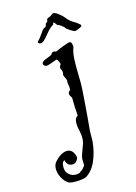

<svg xmlns="http://www.w3.org/2000/svg" viewBox="-258 -532 639 899"><g transform="rotate(-20 61.0 -82.0)"><path d="M8 304Q6 305 -3 306Q-12 307 -23 307Q-39 307 -55.5 304.5Q-72 302 -80 295Q-94 282 -102 263Q-110 244 -110 226Q-110 205 -100 192Q-89 179 -71 168Q-53 157 -36 157Q-22 157 -12 166Q-2 175 2 197Q4 205 -6 216Q-16 227 -28 226Q-43 224 -49 216.5Q-55 209 -56.5 201.5Q-58 194 -58 194Q-68 198 -71 209Q-74 220 -74 230Q-74 249 -60 262.5Q-46 276 -25 276Q-21 276 -17.5 275.5Q-14 275 -10 274L-7 271Q-5 270 -2 268.5Q1 267 4 265Q12 259 20 249Q22 237 22 225Q22 213 27 201Q37 178 43.5 165.5Q50 153 53.5 142Q57 131 57 114Q57 108 56.5 100.5Q56 93 55 84Q54 79 53.5 73Q53 67 53 61Q53 48 56.5 36.5Q60 25 70 20L72 19Q72 -4 73 -25.5Q74 -47 76 -68Q75 -71 73.5 -73.5Q72 -76 71 -78Q68 -84 68 -89Q68 -101 80 -105L81 -121Q81 -126 80.5 -131Q80 -136 80 -141Q80 -150 82 -154L80 -159Q71 -182 73.5 -186Q76 -190 76 -197Q76 -199 75.5 -202.5Q75 -206 73 -210Q72 -212 71.5 -214Q71 -216 71 -218Q71 -226 79 -234L80 -235Q79 -240 76.5 -247.5Q74 -255 71 -260Q67 -262 62 -260Q56 -258 54 -258Q46 -256 37.5 -253.5Q29 -251 20 -250H17Q10 -250 5.5 -254.5Q1 -259 1 -263Q1 -272 12 -277Q18 -280 35.5 -284.5Q53 -289 55 -293Q59 -301 68 -301Q75 -301 79 -297L82 -298Q104 -306 126 -311.5Q148 -317 148 -317Q158 -317 160.5 -312Q163 -307 163 -300Q164 -292 163 -290Q151 -266 146.5 -228Q142 -190 140 -150.5Q138 -111 133 -82Q129 -54 123 -19.5Q117 15 111.5 48.5Q106 82 101 107Q99 134 96 157Q86 209 64 248.5Q42 288 8 304ZM197 -357Q193 -357 181 -365.5Q169 -374 167 -377Q164 -380 162 -381Q160 -382 158 -386Q155 -393 151.5 -395Q148 -397 144 -402Q142 -405 140 -405Q138 -405 137 -407Q137 -408 136.5 -408.5Q136 -409 136 -409Q132 -411 129 -411.5Q126 -412 124 -418Q121 -421 119 -425.5Q117 -430 112 -428Q112 -421 107 -419Q102 -417 95 -412L88 -407Q85 -405 79.5 -399.5Q74 -394 71 -391Q50 -370 43.5 -365Q37 -360 29 -358H26Q19 -358 15.5 -363Q12 -368 17 -372Q28 -381 34.5 -389Q41 -397 54 -412Q59 -418 66.5 -420.5Q74 -423 75 -426L79 -437Q82 -439 85.5 -441Q89 -443 89 -444Q90 -453 94 -456Q98 -459 109 -461Q111 -462 118 -466.5Q125 -471 127 -471Q130 -471 134 -469Q142 -466 148 -460Q150 -459 151.5 -457Q153 -455 155 -453Q166 -444 173.5 -432Q181 -420 191 -410Q200 -402 209 -396Q218 -390 230 -377Q232 -375 232 -372Q234 -368 218.5 -362.5Q203 -357 197 -357Z"/></g></svg>

Font: Are You Serious
Style: Regular
Weight: 400
Designer: Robert E. Leuschke
Foundry: Robert E. Leuschke
Version: Version 1.100